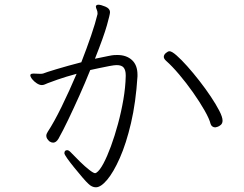

<svg xmlns="http://www.w3.org/2000/svg" viewBox="-20 -764 1040 817"><path d="M565 -439Q558 -328 537.5 -240.5Q517 -153 490 -92Q463 -31 436 1Q409 33 388 33Q371 33 356 18Q346 9 329.5 -10.5Q313 -30 295.5 -51.5Q278 -73 266 -90Q254 -107 254 -112Q254 -125 266 -125Q272 -125 280 -117Q299 -97 320.5 -76Q342 -55 360 -41Q378 -27 385 -27Q386 -27 390 -29Q404 -38 420 -68Q436 -98 452 -141.5Q468 -185 482 -236.5Q496 -288 505 -340.5Q514 -393 515 -440V-444Q515 -465 506.5 -476Q498 -487 476 -487Q467 -487 445.5 -483Q424 -479 401 -474Q378 -469 364 -466Q342 -411 317.5 -356.5Q293 -302 270.5 -255Q248 -208 229 -174Q219 -157 206 -157Q199 -157 191 -162Q177 -174 177 -186Q177 -194 183 -203Q210 -244 242.5 -310.5Q275 -377 306 -450Q258 -437 224 -425Q190 -413 183 -410Q176 -407 170 -404.5Q164 -402 158 -402Q148 -402 136.5 -409.5Q125 -417 117 -427Q109 -437 109 -444Q109 -446 110 -447Q113 -451 122 -451Q127 -451 134 -450.5Q141 -450 148 -450Q152 -450 155.5 -450Q159 -450 163 -451Q175 -456 221.5 -470Q268 -484 326 -499Q349 -558 367.5 -612Q386 -666 395 -704V-708Q395 -716 391.5 -723.5Q388 -731 388 -736Q388 -739 389 -740Q392 -744 398 -744Q409 -744 428 -736Q447 -728 448 -714V-711Q448 -703 435 -656.5Q422 -610 384 -514Q423 -522 440 -525.5Q457 -529 464 -529.5Q471 -530 479 -530Q518 -530 541.5 -508.5Q565 -487 565 -446ZM927 -251Q927 -239 919.5 -232.5Q912 -226 904.5 -224Q897 -222 896 -222Q889 -222 883.5 -226Q878 -230 876 -237Q871 -258 850.5 -294Q830 -330 801.5 -370.5Q773 -411 742.5 -447Q712 -483 687 -505Q677 -514 677 -522Q677 -531 686 -538.5Q695 -546 701 -546Q711 -546 731 -528.5Q751 -511 776.5 -482.5Q802 -454 828.5 -420Q855 -386 877 -353Q899 -320 913 -293Q927 -266 927 -251Z"/></svg>

Font: Moon Stars Kai HW Light
Style: Regular
Weight: 300
Designer: GuiWonder
Version: Version 1.101